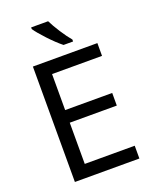

<svg xmlns="http://www.w3.org/2000/svg" viewBox="-168 -1024 892 1116"><g transform="rotate(-20 278.0 -465.5)"><path d="M496.1 0H97.2V-713.9H496.1V-634.8H187V-412.1H478V-334H187V-79.1H496.1ZM366.7 -771H307.6Q271 -800.3 227.3 -846.9Q183.6 -893.6 165.5 -920.9V-931.2H270.5Q286.1 -898.9 314.9 -854.2Q343.8 -809.6 366.7 -783.2Z"/></g></svg>

Font: Noto Sans Southeast Asian
Style: Regular
Weight: 400
Designer: Monotype Design Team
Foundry: Monotype Imaging Inc.
Version: Version 1.06 uh; ttfautohint (v1.4.1)